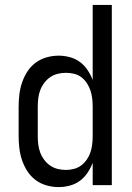

<svg xmlns="http://www.w3.org/2000/svg" viewBox="-20 -755 540 783"><path d="M219 8Q194 8 169.5 1Q145 -6 125 -21Q105 -36 91.5 -57Q78 -78 70 -101.5Q62 -125 59 -150Q56 -175 56 -200V-320Q56 -345 59 -370Q62 -395 70 -418.5Q78 -442 91.5 -463Q105 -484 125 -499Q145 -514 169.5 -521Q194 -528 219 -528Q242 -528 264.5 -522Q287 -516 305.5 -502.5Q324 -489 337 -469.5Q350 -450 358 -429V-735H436V0H358V-91Q350 -70 337 -50.5Q324 -31 305.5 -17.5Q287 -4 264.5 2Q242 8 219 8ZM249 -62Q266 -62 282.5 -66.5Q299 -71 312 -81Q325 -91 334.5 -105Q344 -119 349 -134.5Q354 -150 356 -166.5Q358 -183 358 -200V-320Q358 -337 356 -353.5Q354 -370 349 -385.5Q344 -401 334.5 -415.5Q325 -430 312 -440Q299 -450 282.5 -454Q266 -458 249 -458Q232 -458 215.5 -454Q199 -450 185 -440.5Q171 -431 160.5 -417Q150 -403 144 -387Q138 -371 136 -354Q134 -337 134 -320V-200Q134 -183 136 -166Q138 -149 144 -133Q150 -117 160.5 -103Q171 -89 185 -79.5Q199 -70 215.5 -66Q232 -62 249 -62Z"/></svg>

Font: Iosevka www.saffi
Style: Regular
Weight: 400
Monospace: yes
Designer: Belleve Invis
Foundry: Belleve Invis
Version: Version 22.0.2; ttfautohint (v1.8.3)